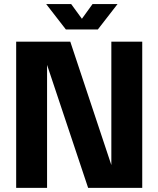

<svg xmlns="http://www.w3.org/2000/svg" viewBox="-20 -906 764 926"><path d="M58 0V-705H319L517 -110V-705H666V0H405L207 -593V0ZM297.6 -764 202.6 -886.5H323.2L403.8 -776H346.5L426.4 -886.5H547L452 -764Z"/></svg>

Font: TikTok Sans Light
Style: Regular
Weight: 300
Version: Version 4.000